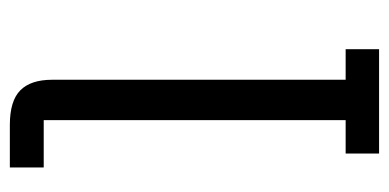

<svg xmlns="http://www.w3.org/2000/svg" viewBox="-220 -570 790 390"><g transform="rotate(-90 175.0 -375.0)"><path d="M29.8 -681.2V-750H116.2Q165 -750 186.5 -728.8Q208 -707.5 208 -664.1V-67.9H270V0H58.1V-67.9H126V-681.2Z"/></g></svg>

Font: Kelly Slab
Style: Regular
Weight: 400
Designer: Denis Masharov
Foundry: Denis Masharov
Version: Version 1.001